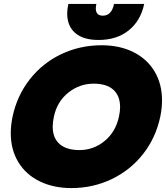

<svg xmlns="http://www.w3.org/2000/svg" viewBox="-20 -945 847 980"><path d="M323 -876Q323 -898 329 -925H472Q469 -913 469 -902Q469 -865 505 -865Q550 -865 562 -925H716Q698 -839 637 -790Q576 -741 483 -741Q405 -741 364 -776.5Q323 -812 323 -876ZM35 -265Q35 -306 44 -349Q67 -457 132 -540Q197 -623 292.5 -668.5Q388 -714 499 -714Q590 -714 660 -679.5Q730 -645 768.5 -581Q807 -517 807 -433Q807 -393 798 -349Q775 -241 710 -158.5Q645 -76 549.5 -30.5Q454 15 344 15Q253 15 182.5 -19.5Q112 -54 73.5 -117.5Q35 -181 35 -265ZM587 -349Q593 -376 593 -398Q593 -456 558.5 -487Q524 -518 458 -518Q386 -518 328.5 -472Q271 -426 255 -349Q249 -322 249 -299Q249 -241 284 -210Q319 -179 386 -179Q457 -179 513.5 -225Q570 -271 587 -349Z"/></svg>

Font: Prompt ExtraBold
Style: Italic
Weight: 800
Italic angle: -12°
Designer: Katatrad Team
Foundry: CadsonDemak
Version: Version 1.001